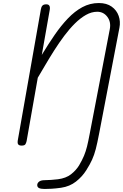

<svg xmlns="http://www.w3.org/2000/svg" viewBox="-20 -958 811 1266"><path d="M123 2Q106 2 100.2 -6Q94.5 -14 96.5 -28L249.5 -896.5Q252 -912.5 259.8 -921Q267.5 -929.5 285.5 -929.5Q300 -929.5 305.5 -920.2Q311 -911 308 -893L155.5 -28Q153.5 -18 148.2 -8Q143 2 123 2ZM274 288Q249.5 288 237.5 282Q225.5 276 225.5 262.5Q225.5 249.5 237.5 239.8Q249.5 230 275.5 230Q296 230 317.5 228.2Q339 226.5 362 224Q415.5 217 448.5 191Q481.5 165 501.5 132.5Q522 97.5 533.8 69.2Q545.5 41 553.8 8Q562 -25 571 -73L704 -766Q713 -813.5 687.8 -847Q662.5 -880.5 621 -880.5Q583.5 -880.5 546.5 -859.5Q509.5 -838.5 473.5 -802.8Q437.5 -767 403.5 -721.5Q369.5 -676 338 -626.5Q306.5 -577 278.2 -528.5Q250 -480 225 -438.5Q219.5 -429.5 214.2 -426.8Q209 -424 196 -425.5Q188.5 -426.5 184.5 -428.8Q180.5 -431 179.5 -434.2Q178.5 -437.5 179.2 -442.2Q180 -447 181.8 -453.8Q183.5 -460.5 185 -469L259.5 -602.5Q299.5 -668.5 341 -728.8Q382.5 -789 427.5 -836.2Q472.5 -883.5 523 -910.8Q573.5 -938 631.5 -938Q683.5 -938 716.5 -914.2Q749.5 -890.5 762.5 -853.2Q775.5 -816 767.5 -775L633 -74Q621.5 -14 611.5 24.8Q601.5 63.5 587.2 95Q573 126.5 548.5 165Q522 207 481 239.2Q440 271.5 383 280Q347 285 320.8 286.5Q294.5 288 274 288Z"/></svg>

Font: Edu VIC WA NT Hand
Style: Regular
Weight: 400
Designer: Tina and Corey Anderson, Eben Sorkin, Mirko Velimirovic
Foundry: Google for Education
Version: Version 1.000